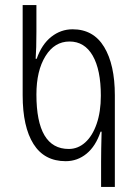

<svg xmlns="http://www.w3.org/2000/svg" viewBox="-20 -734 539 754"><path d="M377 -100Q377 -141 379 -217H375Q356 -160 320 -130.5Q284 -101 238 -101Q154 -101 111.5 -168.5Q69 -236 69 -360V-714H123V-609Q123 -542 120 -503H124Q144 -560 181.5 -589.5Q219 -619 265 -619Q347 -619 389 -549.5Q431 -480 431 -360V0H377ZM376 -358Q376 -460 344 -515.5Q312 -571 253 -571Q194 -571 158.5 -513.5Q123 -456 123 -363Q123 -149 250 -149Q286 -149 314.5 -174.5Q343 -200 359.5 -247.5Q376 -295 376 -358Z"/></svg>

Font: Noto Sans Georgian Light Cond
Style: Regular
Weight: 300
Width: 3
Designer: Monotype Design team
Foundry: Monotype Imaging Inc.
Version: Version 1.000